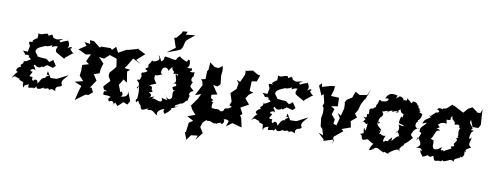

<svg xmlns="http://www.w3.org/2000/svg" viewBox="-78 -1229 4796 1878"><g transform="rotate(10 2319.5 -290.0)"><path d="M323 -223 360 -251 420 -235 445 -258 411 -311 376 -285 342 -310C322 -310 256 -316 253 -318C242 -345 250 -321 224 -364C227 -403 262 -411 307 -431C260 -430 316 -412 321 -458C290 -438 306 -415 378 -452C370 -408 379 -454 433 -449C388 -374 474 -381 437 -384L514 -341L520 -354L586 -407C619 -400 560 -418 551 -464C562 -419 594 -501 525 -447C554 -482 524 -522 509 -532C542 -515 509 -528 451 -493C436 -509 426 -505 472 -525C420 -528 426 -501 370 -528C371 -560 324 -552 367 -555C325 -546 324 -521 316 -555C257 -548 267 -531 222 -542C226 -518 220 -502 223 -493C216 -499 147 -446 194 -452C178 -440 122 -471 162 -407L151 -348C76 -347 103 -365 132 -313C132 -313 181 -332 169 -288C180 -309 171 -289 225 -259C213 -289 204 -289 156 -256C127 -242 123 -255 129 -261C136 -200 86 -227 112 -191C83 -188 38 -135 107 -135C109 -154 71 -134 38 -64C75 -111 79 -75 122 -73C98 -61 145 -55 159 -46C160 -8 165 15 172 -1C162 -22 225 -36 218 -35C205 19 225 -10 280 -10C253 -15 266 16 292 -29C297 -7 311 6 368 -31C359 -26 361 -11 408 -30C387 -27 441 -31 409 -8C459 -47 452 -16 491 -15C478 -5 465 -63 517 -66C549 -79 534 -89 529 -100C523 -130 550 -149 587 -192L476 -135L415 -133L378 -194L372 -159C434 -160 354 -147 364 -122C322 -131 314 -60 294 -59C307 -75 274 -113 254 -78C251 -72 232 -83 241 -112C180 -110 224 -129 231 -164C177 -159 235 -212 256 -178C239 -242 218 -204 241 -236C292 -183 320 -247 316 -229Z M1093 9C1108 19 1096 32 1121 11C1175 -36 1139 -27 1200 -8L1221 -45L1185 -140C1202 -85 1144 -69 1119 -77C1156 -89 1123 -126 1118 -124C1107 -102 1112 -123 1084 -183L1121 -243L1158 -217L1141 -326L1169 -347L1110 -354L1133 -384L1177 -460L1262 -420L1209 -453L1287 -523L1202 -565H1219L1097 -530L1121 -546L1022 -491L994 -545L959 -508L942 -523L846 -521L840 -508L770 -562L730 -564L739 -528L681 -538L707 -504L635 -457L715 -419L764 -430L729 -355L761 -331L697 -312L698 -256L692 -205L735 -158L653 -138L725 -108L710 -63L685 38C717 15 747 -9 779 -32L809 -34L848 -68L826 -110L810 -107L862 -185L825 -243L879 -262L882 -294V-302L899 -362L846 -418L897 -410L947 -455L1019 -431L1030 -353L1012 -329L973 -284L971 -251L996 -206L938 -143C939 -115 970 -93 964 -115C969 -99 998 -100 954 -97C934 -37 975 -75 1027 -53C978 -20 1033 -3 1019 -7C1059 -33 1067 9 1065 18C1045 0 1099 11 1070 -19Z M1278 -269 1250 -263C1266 -237 1290 -240 1270 -177C1246 -199 1288 -207 1283 -185C1294 -135 1283 -89 1285 -77C1282 -82 1261 -69 1283 -42C1281 -60 1326 -69 1295 -84C1300 -19 1363 -9 1327 -20C1341 22 1341 29 1412 -9C1412 -9 1375 19 1433 5C1472 11 1478 41 1505 45C1479 3 1550 -27 1566 -28C1540 3 1592 32 1578 16C1647 -35 1629 -50 1629 -50C1612 -49 1649 -39 1706 -92C1634 -34 1658 -100 1690 -90C1672 -90 1713 -112 1726 -111C1736 -107 1781 -181 1772 -131C1772 -147 1782 -214 1795 -196C1752 -202 1795 -251 1810 -247L1811 -255C1761 -300 1773 -280 1792 -334C1792 -334 1752 -346 1790 -396C1807 -369 1784 -372 1793 -434C1762 -419 1727 -435 1762 -441C1765 -491 1761 -446 1707 -470C1745 -467 1730 -531 1725 -540C1697 -550 1718 -535 1697 -520C1679 -528 1642 -541 1625 -562C1585 -528 1610 -548 1592 -520C1566 -516 1554 -526 1485 -535C1461 -515 1495 -517 1455 -481C1449 -477 1430 -544 1417 -532C1440 -506 1440 -481 1372 -466C1379 -488 1389 -469 1362 -473C1348 -423 1328 -448 1339 -404C1294 -367 1309 -389 1339 -364C1283 -324 1292 -358 1281 -329C1295 -277 1294 -314 1289 -305ZM1638 -269 1605 -253C1609 -247 1604 -219 1638 -223C1591 -208 1638 -160 1608 -137C1594 -120 1560 -134 1550 -173C1568 -137 1559 -138 1579 -116C1502 -133 1518 -138 1527 -108C1512 -70 1464 -116 1424 -110C1473 -143 1428 -127 1394 -110C1436 -135 1394 -161 1389 -159C1375 -170 1407 -156 1422 -180C1387 -193 1436 -220 1377 -231L1442 -258C1433 -285 1399 -290 1423 -356C1416 -346 1404 -318 1488 -360C1445 -377 1436 -382 1470 -359C1461 -441 1525 -444 1536 -404C1539 -397 1548 -428 1577 -450C1565 -453 1564 -415 1619 -384C1602 -385 1595 -438 1592 -380C1662 -410 1640 -336 1614 -396C1611 -348 1655 -300 1601 -292C1640 -290 1662 -285 1633 -303ZM1599 -782 1559 -735 1538 -730 1570 -636 1489 -577 1583 -611 1622 -629 1638 -657 1651 -713 1665 -731 1737 -790 1645 -780 1656 -811 1610 -807Z M2175 -33 2205 -22 2186 35 2243 -7 2339 19 2320 -68 2304 -97 2325 -111 2293 -170 2372 -214 2326 -267 2353 -309 2394 -337 2354 -347 2358 -443 2407 -450 2430 -514 2406 -517 2353 -548 2274 -531 2283 -538V-495L2247 -416L2211 -433L2235 -401L2225 -343L2173 -294L2199 -214L2184 -174L2210 -164C2169 -124 2161 -151 2142 -130C2131 -75 2076 -124 2115 -92C2075 -134 2086 -105 2019 -118C2040 -85 1996 -127 2024 -177C2008 -170 1995 -191 2022 -193C1983 -230 1998 -182 1993 -245L2050 -258L1993 -342L2038 -335L2063 -362L2054 -450L2059 -494L2054 -541L2017 -514L1976 -518L1927 -555L1923 -486L1911 -462L1910 -386L1866 -376L1882 -360L1891 -322L1835 -213L1893 -234L1871 -186L1814 -106L1833 -70L1873 -24L1797 3L1861 37L1822 63L1810 161L1799 157L1828 231L1865 180L1931 172L1915 217L1975 138L1984 155L1940 85L1955 39L2003 -7C2026 -11 1983 -35 1991 11C2011 20 2010 1 2050 22C2077 33 2076 16 2089 28C2091 19 2156 -5 2130 21C2172 19 2168 -45 2134 -27Z M2703 -223 2740 -251 2800 -235 2825 -258 2791 -311 2756 -285 2722 -310C2702 -310 2636 -316 2633 -318C2622 -345 2630 -321 2604 -364C2607 -403 2642 -411 2687 -431C2640 -430 2696 -412 2701 -458C2670 -438 2686 -415 2758 -452C2750 -408 2759 -454 2813 -449C2768 -374 2854 -381 2817 -384L2894 -341L2900 -354L2966 -407C2999 -400 2940 -418 2931 -464C2942 -419 2974 -501 2905 -447C2934 -482 2904 -522 2889 -532C2922 -515 2889 -528 2831 -493C2816 -509 2806 -505 2852 -525C2800 -528 2806 -501 2750 -528C2751 -560 2704 -552 2747 -555C2705 -546 2704 -521 2696 -555C2637 -548 2647 -531 2602 -542C2606 -518 2600 -502 2603 -493C2596 -499 2527 -446 2574 -452C2558 -440 2502 -471 2542 -407L2531 -348C2456 -347 2483 -365 2512 -313C2512 -313 2561 -332 2549 -288C2560 -309 2551 -289 2605 -259C2593 -289 2584 -289 2536 -256C2507 -242 2503 -255 2509 -261C2516 -200 2466 -227 2492 -191C2463 -188 2418 -135 2487 -135C2489 -154 2451 -134 2418 -64C2455 -111 2459 -75 2502 -73C2478 -61 2525 -55 2539 -46C2540 -8 2545 15 2552 -1C2542 -22 2605 -36 2598 -35C2585 19 2605 -10 2660 -10C2633 -15 2646 16 2672 -29C2677 -7 2691 6 2748 -31C2739 -26 2741 -11 2788 -30C2767 -27 2821 -31 2789 -8C2839 -47 2832 -16 2871 -15C2858 -5 2845 -63 2897 -66C2929 -79 2914 -89 2909 -100C2903 -130 2930 -149 2967 -192L2856 -135L2795 -133L2758 -194L2752 -159C2814 -160 2734 -147 2744 -122C2702 -131 2694 -60 2674 -59C2687 -75 2654 -113 2634 -78C2631 -72 2612 -83 2621 -112C2560 -110 2604 -129 2611 -164C2557 -159 2615 -212 2636 -178C2619 -242 2598 -204 2621 -236C2672 -183 2700 -247 2696 -229Z M3217 -172 3223 -216 3185 -261 3202 -315 3166 -338 3230 -348 3227 -433 3147 -436 3165 -498 3169 -537 3130 -533 3043 -508 3040 -545 3014 -516 3054 -423 3073 -442 3093 -358 3082 -325 3096 -309 3098 -258 3089 -206 3099 -124 3119 -104 3137 -44 3090 -61 3151 -3 3148 10 3249 -22 3243 24 3240 -47 3326 -118 3306 -133 3313 -139 3392 -167 3379 -227 3434 -273 3408 -307 3431 -344 3449 -408 3481 -469 3478 -450 3522 -568 3493 -507 3422 -494 3377 -519 3354 -457 3303 -425 3280 -377 3293 -398 3295 -338 3275 -263 3240 -285 3269 -238 3249 -163Z M3519 -269 3484 -229C3506 -276 3531 -200 3547 -237C3540 -164 3540 -136 3522 -189C3507 -143 3552 -136 3491 -121C3545 -79 3526 -102 3509 -118C3515 -48 3536 -69 3571 -82C3585 -79 3607 -55 3635 -47C3593 12 3616 23 3596 19C3639 29 3647 -29 3636 17C3655 -19 3677 -25 3714 5C3705 -9 3757 35 3753 11C3813 29 3825 36 3791 19C3880 -54 3898 -36 3900 -4C3890 -71 3912 -49 3882 -29C3931 -98 3944 -102 3917 -53C3931 -85 3929 -78 3934 -101C3966 -114 4009 -182 4007 -163C3996 -183 4026 -155 3982 -196C3990 -226 4001 -253 4040 -274L4056 -271C3985 -262 4011 -339 4033 -341C4006 -364 4048 -330 4057 -412C4062 -424 3996 -425 4038 -447C4011 -392 4042 -461 4010 -473C4002 -431 4019 -507 3995 -491C4000 -519 3931 -536 3942 -509C3926 -498 3944 -501 3884 -545C3901 -491 3846 -550 3845 -495C3877 -543 3799 -562 3801 -539C3772 -530 3770 -499 3788 -554C3725 -567 3698 -561 3673 -503C3732 -526 3706 -471 3666 -475C3619 -463 3654 -487 3621 -477C3590 -484 3642 -493 3599 -424C3599 -399 3601 -408 3577 -393C3589 -375 3529 -403 3542 -347C3539 -321 3548 -326 3524 -323C3523 -312 3542 -273 3492 -294ZM3879 -269 3846 -276C3844 -272 3882 -234 3831 -188C3841 -228 3868 -188 3879 -136C3871 -185 3853 -162 3801 -100C3815 -114 3800 -80 3807 -141C3749 -92 3797 -97 3743 -97C3738 -77 3706 -71 3740 -146C3720 -134 3667 -154 3707 -162C3658 -143 3680 -144 3688 -206C3675 -174 3646 -162 3684 -200C3618 -246 3641 -278 3663 -266L3654 -248C3634 -271 3657 -319 3662 -316C3634 -297 3713 -339 3664 -372C3715 -386 3740 -404 3709 -371C3726 -375 3721 -397 3788 -403C3799 -413 3788 -460 3760 -386C3830 -420 3848 -394 3799 -386C3856 -441 3828 -434 3852 -396C3893 -369 3875 -400 3873 -347C3865 -364 3851 -365 3846 -292C3864 -277 3885 -290 3900 -267Z M4639 -414C4635 -463 4632 -513 4630 -563L4615 -526L4586 -524L4579 -531L4530 -567L4489 -546L4449 -500L4349 -552C4346 -520 4351 -565 4329 -557C4267 -493 4267 -511 4246 -507C4253 -478 4220 -527 4192 -487C4248 -466 4185 -462 4189 -439C4191 -472 4211 -476 4133 -406C4117 -446 4124 -390 4151 -406C4099 -364 4094 -381 4072 -325C4126 -347 4120 -348 4099 -318C4070 -291 4044 -268 4071 -234L4054 -250C4052 -266 4106 -192 4085 -242C4049 -147 4034 -132 4054 -186C4103 -125 4099 -111 4052 -82C4092 -93 4134 -72 4089 -91C4135 -55 4114 -65 4098 -64C4108 -20 4151 -1 4122 -5C4150 -10 4190 -33 4166 -34C4226 -5 4199 -23 4235 -33C4255 46 4262 -7 4321 7C4271 9 4346 13 4332 -31C4315 37 4392 -28 4389 -11C4365 -9 4421 -43 4441 -6C4428 -57 4485 -34 4503 -84C4493 -30 4449 -61 4512 -69C4546 -109 4517 -82 4534 -150C4505 -131 4549 -160 4540 -121C4515 -145 4568 -170 4584 -175C4542 -212 4565 -204 4573 -277L4557 -257C4562 -256 4533 -252 4564 -331C4551 -353 4558 -304 4579 -346C4519 -340 4580 -355 4563 -371C4521 -429 4531 -401 4535 -447L4563 -378L4619 -377L4632 -398ZM4358 -414C4351 -428 4386 -395 4383 -391C4389 -384 4385 -354 4390 -370C4463 -395 4416 -328 4451 -346C4418 -317 4451 -272 4434 -260L4469 -252C4429 -279 4423 -196 4424 -248C4458 -213 4399 -193 4414 -175C4428 -142 4361 -170 4397 -136C4377 -121 4362 -122 4308 -84C4331 -75 4315 -100 4324 -107C4276 -88 4302 -113 4302 -133C4244 -78 4197 -88 4216 -174C4202 -140 4225 -181 4193 -163C4244 -184 4188 -184 4179 -195C4199 -200 4214 -281 4230 -282L4258 -290C4209 -318 4195 -283 4246 -319C4263 -298 4216 -369 4212 -326C4224 -331 4241 -381 4308 -365C4293 -429 4305 -397 4306 -405C4365 -403 4318 -417 4350 -449Z"/></g></svg>

Font: Asimov Aggro
Style: It
Weight: 500
Designer: Google
Version: Version 2.000980; 2014